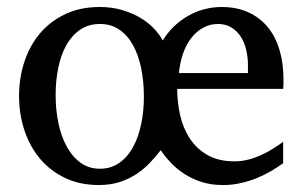

<svg xmlns="http://www.w3.org/2000/svg" viewBox="-20 -514 860 546"><path d="M786.1 -289.1V-275.9Q786.1 -268.1 785.2 -261.2H483.9Q483.9 -223.6 492.2 -186.8Q500.5 -149.9 519.5 -120.6Q538.6 -91.3 569.8 -73.2Q601.1 -55.2 647 -55.2Q667.5 -55.2 686.8 -60.3Q706.1 -65.4 723.6 -73.5Q741.2 -81.5 756.6 -91.3Q772 -101.1 785.2 -110.8V-49.8Q769.5 -38.6 751 -27.6Q732.4 -16.6 710.9 -7.8Q689.5 1 665 6.6Q640.6 12.2 613.8 12.2Q580.1 12.2 553 3.4Q525.9 -5.4 504.2 -19.5Q482.4 -33.7 465.8 -51.3Q449.2 -68.8 437 -86.9Q422.9 -68.4 406 -50.8Q389.2 -33.2 367.9 -19Q346.7 -4.9 320.3 3.7Q293.9 12.2 261.2 12.2Q207 12.2 164.8 -8.1Q122.6 -28.3 93.5 -63Q64.5 -97.7 49.3 -143.8Q34.2 -189.9 34.2 -241.2Q34.2 -293 49.6 -339.1Q64.9 -385.3 94.2 -419.7Q123.5 -454.1 166.3 -474.1Q209 -494.1 263.2 -494.1Q297.9 -494.1 326.9 -485.6Q356 -477.1 378.7 -463.6Q401.4 -450.2 417.5 -433.1Q433.6 -416 442.9 -398.9Q456.1 -420.9 474.4 -438.5Q492.7 -456.1 514.2 -468.5Q535.6 -481 560.1 -487.5Q584.5 -494.1 609.9 -494.1Q653.3 -494.1 686.3 -479Q719.2 -463.9 741.5 -436.8Q763.7 -409.7 774.9 -371.8Q786.1 -334 786.1 -289.1ZM389.2 -238.8Q389.2 -281.7 381.6 -319.3Q374 -356.9 358.6 -385Q343.3 -413.1 319.8 -429.4Q296.4 -445.8 264.2 -445.8Q231.4 -445.8 207.5 -429.2Q183.6 -412.6 168.2 -384.8Q152.8 -356.9 145.5 -320.3Q138.2 -283.7 138.2 -244.1Q138.2 -202.1 146 -164.3Q153.8 -126.5 169.7 -97.4Q185.5 -68.4 209 -51.3Q232.4 -34.2 264.2 -34.2Q295.9 -34.2 319.6 -51Q343.3 -67.9 358.6 -96.2Q374 -124.5 381.6 -161.6Q389.2 -198.7 389.2 -238.8ZM685.1 -328.1Q685.1 -352.5 679.7 -374Q674.3 -395.5 663.6 -411.4Q652.8 -427.2 637 -436.5Q621.1 -445.8 600.1 -445.8Q576.2 -445.8 556.9 -434.8Q537.6 -423.8 523.2 -405Q508.8 -386.2 500.2 -360.8Q491.7 -335.4 488.8 -306.2H685.1Z"/></svg>

Font: Charis SIL
Style: Regular
Weight: 400
Foundry: SIL International
Version: Version 4.112